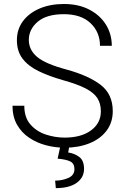

<svg xmlns="http://www.w3.org/2000/svg" viewBox="-20 -741 633 976"><path d="M492.7 -175.3Q492.7 -214.4 474.9 -242.2Q457 -270 414.8 -291.7Q372.6 -313.5 298.3 -334Q227.1 -354.5 174.8 -380.1Q122.6 -405.8 94.2 -443.4Q65.9 -481 65.9 -537.1Q65.9 -591.8 96.4 -633.1Q127 -674.3 180.9 -697.5Q234.9 -720.7 304.7 -720.7Q379.4 -720.7 434.1 -692.1Q488.8 -663.6 518.6 -615.5Q548.3 -567.4 548.3 -508.3H488.3Q488.3 -577.6 440.2 -623.3Q392.1 -668.9 304.7 -668.9Q216.8 -668.9 171.6 -630.4Q126.5 -591.8 126.5 -538.1Q126.5 -487.8 168.2 -452.1Q210 -416.5 317.4 -387.7Q430.2 -356.9 491.7 -309.6Q553.2 -262.2 553.2 -176.3Q553.2 -118.2 521.5 -76.4Q489.7 -34.7 434.6 -12.5Q379.4 9.8 308.6 9.8Q261.2 9.8 214.4 -2.4Q167.5 -14.6 128.7 -40.5Q89.8 -66.4 66.7 -106.9Q43.5 -147.5 43.5 -203.6H103.5Q103.5 -144 134.5 -108.4Q165.5 -72.8 212.9 -57.1Q260.3 -41.5 308.6 -41.5Q392.6 -41.5 442.6 -78.1Q492.7 -114.7 492.7 -175.3ZM286.6 2.9H332L326.7 34.2Q356.9 38.1 382.1 56.2Q407.2 74.2 407.2 117.7Q407.2 161.6 369.6 188.5Q332 215.3 263.7 215.3L260.3 177.2Q296.4 177.2 327.4 163.6Q358.4 149.9 358.4 118.7Q358.4 90.3 337.4 79.8Q316.4 69.3 272.9 65.4Z"/></svg>

Font: Vazirmatn RD ExtraLight
Style: Regular
Weight: 200
Designer: Saber Rastikerdar
Foundry: Saber Rastikerdar
Version: Version 32.102